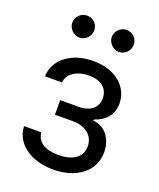

<svg xmlns="http://www.w3.org/2000/svg" viewBox="-141 -837 776 935"><g transform="rotate(20 247.0 -369.5)"><path d="M132.1 -139.2H42.6C45.5 -49.7 131 11.4 247.2 11.4C366.5 11.4 453.1 -52.6 453.1 -152C453.1 -220.2 412.3 -275.6 350.9 -279.8V-285.5C402.7 -301.5 441.8 -339.1 441.8 -400.6C441.8 -486.9 367.9 -552.6 252.8 -552.6C139.2 -552.6 58.2 -490.1 55.4 -402H143.5C146 -447.1 193.2 -478.7 257.1 -478.7C320.7 -478.7 356.5 -446.4 356.5 -397.7C356.5 -352.3 325.3 -318.2 258.5 -318.2H164.8V-242.9H258.5C325.3 -242.9 367.9 -206.3 367.9 -152C367.9 -89.8 312.9 -63.9 245.7 -63.9C180 -63.9 136 -89.8 132.1 -139.2ZM90.9 -693.2C90.9 -663.4 117.9 -636.4 147.7 -636.4C180.4 -636.4 204.5 -663.4 204.5 -693.2C204.5 -725.9 180.4 -750 147.7 -750C117.9 -750 90.9 -725.9 90.9 -693.2ZM295.5 -693.2C295.5 -663.4 322.4 -636.4 352.3 -636.4C384.9 -636.4 409.1 -663.4 409.1 -693.2C409.1 -725.9 384.9 -750 352.3 -750C322.4 -750 295.5 -725.9 295.5 -693.2Z"/></g></svg>

Font: Margiela Sans
Style: Regular
Weight: 400
Designer: Stefan Endress, Andreas Faust
Version: Version 1.100;FEAKit 1.0